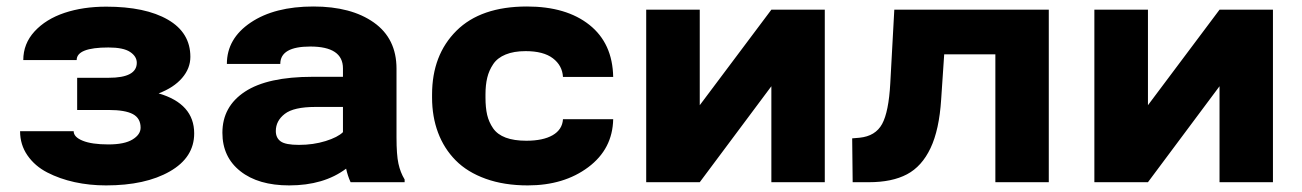

<svg xmlns="http://www.w3.org/2000/svg" viewBox="-20 -558 3987 588"><path d="M304.7 9.8Q254.4 9.8 208.5 -0.2Q162.6 -10.3 124.8 -29.8Q86.9 -49.3 64.2 -82Q41.5 -114.7 41.5 -156.2H205.6Q205.6 -138.2 233.4 -127Q261.2 -115.7 312 -115.7Q361.3 -115.7 386 -130.9Q410.6 -146 410.6 -167Q410.6 -195.8 387 -208.5Q363.3 -221.2 313 -221.2H216.3V-319.8H313Q398.9 -319.8 398.9 -365.7Q398.9 -385.3 378.4 -398.9Q357.9 -412.6 312 -412.6Q214.8 -412.6 214.8 -374H51.3Q51.3 -424.3 85.9 -461.9Q120.6 -499.5 177.5 -518.6Q234.4 -537.6 305.2 -537.6Q425.3 -537.6 494.1 -497.8Q563 -458 563 -383.8Q563 -348.6 537.6 -319.1Q512.2 -289.6 465.8 -272Q574.7 -240.2 574.7 -149.4Q574.7 -75.7 500 -33Q425.3 9.8 304.7 9.8Z M865.7 9.8Q771 9.8 716.1 -33.7Q661.1 -77.1 661.1 -151.4Q661.1 -231.9 730.2 -277.3Q799.3 -322.8 937.5 -322.8H1030.3V-348.6Q1030.3 -415.5 930.2 -415.5Q838.4 -415.5 838.4 -362.3H674.8Q674.8 -439.9 747.8 -489Q820.8 -538.1 939.9 -538.1Q1055.7 -538.1 1125 -489Q1194.3 -439.9 1194.3 -347.7V-136.7Q1194.3 -84 1200.2 -56.9Q1206.1 -29.8 1219.2 -8.3V0H1053.7Q1044.9 -19 1040 -41.5Q971.7 9.8 865.7 9.8ZM824.7 -156.7Q824.7 -135.7 839.6 -125Q854.5 -114.3 895.5 -114.3Q939.5 -114.3 977.1 -126Q1014.6 -137.7 1030.3 -153.3V-230.5H946.3Q879.4 -230.5 852.1 -209.2Q824.7 -188 824.7 -156.7Z M1591.8 -127Q1643.1 -127 1672.6 -144Q1702.1 -161.1 1704.1 -192.9H1857.9Q1856 -101.6 1781.5 -45.9Q1707 9.8 1596.2 9.8Q1523.9 9.8 1467.5 -10.5Q1411.1 -30.8 1375.5 -66.9Q1339.8 -103 1321.5 -151.9Q1303.2 -200.7 1303.2 -259.3V-268.6Q1303.2 -389.6 1377.9 -463.9Q1452.6 -538.1 1593.8 -538.1Q1714.4 -538.1 1785.2 -481.7Q1856 -425.3 1857.9 -322.3H1704.1Q1702.1 -357.4 1673.3 -379.4Q1644.5 -401.4 1589.8 -401.4Q1553.7 -401.4 1528.6 -391.1Q1503.4 -380.9 1490.5 -361.6Q1477.5 -342.3 1472.2 -320.1Q1466.8 -297.9 1466.8 -268.6V-259.3Q1466.8 -228.5 1471.9 -206.3Q1477.1 -184.1 1490.2 -165Q1503.4 -146 1528.8 -136.5Q1554.2 -127 1591.8 -127Z M1959 -528.3H2123V-235.8L2342.3 -528.3H2505.9V0H2342.3V-293.9L2123 0H1959Z M2591.3 0 2589.8 -134.3 2612.3 -136.2Q2661.1 -141.1 2681.4 -178.2Q2701.7 -215.3 2706.5 -303.2L2718.8 -528.3H3191.9V0H3028.3V-391.6H2871.6L2862.3 -253.4Q2856.4 -160.6 2829.8 -104.5Q2803.2 -48.3 2757.6 -24.2Q2711.9 0 2641.1 0Z M3331.5 -528.3H3495.6V-235.8L3714.8 -528.3H3878.4V0H3714.8V-293.9L3495.6 0H3331.5Z"/></svg>

Font: Bert Sans Black
Style: Regular
Weight: 900
Designer: Christian Robertson, Adam Twardoch, & Cristiano Sobral
Foundry: Google
Version: Version 12.135;January 10, 2020;FontCreator 12.0.0.2547 64-b